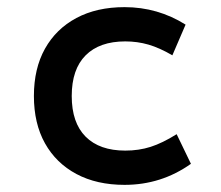

<svg xmlns="http://www.w3.org/2000/svg" viewBox="-20 -506 620 538"><path d="M329 12Q251 12 194 -18.5Q137 -49 106 -104.5Q75 -160 75 -237Q75 -314 106 -369.5Q137 -425 194 -455.5Q251 -486 329 -486Q422 -486 500 -437L463 -351Q427 -372 396 -381Q365 -390 331 -390Q259 -390 220 -351Q181 -312 181 -237Q181 -162 220 -123Q259 -84 331 -84Q369 -84 402 -94.5Q435 -105 475 -130L515 -47Q432 12 329 12Z"/></svg>

Font: Sometype Mono SemiBold
Style: Regular
Weight: 600
Designer: Ryoichi Tsunekawa
Foundry: Dharma Type
Version: Version 1.001